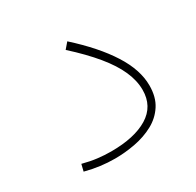

<svg xmlns="http://www.w3.org/2000/svg" viewBox="-107 -567 705 691"><g transform="rotate(-30 245.0 -221.0)"><path d="M425.3 -161.6Q425.3 -226.6 380.1 -297.6Q335 -368.7 248.5 -446.8L228 -422.9Q285.2 -371.1 322.5 -325.7Q359.9 -280.3 377.9 -239.5Q396 -198.7 396 -160.2Q396 -92.3 340.3 -58.3Q284.7 -24.4 188 -24.4Q160.2 -24.4 131.8 -27.8Q103.5 -31.2 71.8 -39.6L64.9 -11.2Q96.7 -2.9 126.7 1Q156.7 4.9 186.5 4.9Q229 4.9 271.2 -3.2Q313.5 -11.2 348.4 -30Q383.3 -48.8 404.3 -81.1Q425.3 -113.3 425.3 -161.6Z"/></g></svg>

Font: Estedad-FD VF
Style: Regular
Weight: 100
Designer: Amin Abedi
Version: Version 7.3